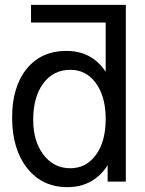

<svg xmlns="http://www.w3.org/2000/svg" viewBox="-20 -749 599 792"><path d="M270 -461Q200 -461 158.5 -405Q117 -349 117 -255Q117 -166 159.5 -110.5Q202 -55 270 -55Q336 -55 376 -110.5Q416 -166 416 -258Q416 -350 376 -405.5Q336 -461 270 -461ZM499 0H424V-67Q365 23 258 23Q154 23 92 -55.5Q30 -134 30 -264Q30 -391 90 -465Q150 -539 254 -539Q359 -539 416 -453V-656H108V-729H499Z"/></svg>

Font: ColatingCofangSans
Style: Regular
Weight: 400
Foundry: GNU
Version: Version 412.227;June 27, 2022;FontCreator 11.0.0.2412 32-bit